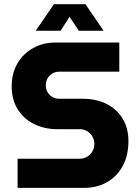

<svg xmlns="http://www.w3.org/2000/svg" viewBox="-20 -905 666 925"><path d="M64.7 0V-140.3H363.7Q384 -140.3 399.8 -150Q415.7 -159.7 425.2 -175.8Q434.7 -192 434.7 -211Q434.7 -231 425.2 -247.2Q415.7 -263.3 399.8 -273Q384 -282.7 363.7 -282.7H255.7Q194.7 -282.7 145 -307Q95.3 -331.3 65.8 -377.5Q36.3 -423.7 36.3 -488.7Q36.3 -552.7 64.3 -600Q92.3 -647.3 140 -673.7Q187.7 -700 245.7 -700H554.7V-559.7H264.7Q246.7 -559.7 231.8 -550.7Q217 -541.7 208.8 -527Q200.7 -512.3 200.7 -494.3Q200.7 -476.3 208.8 -461.7Q217 -447 231.8 -438.2Q246.7 -429.3 264.7 -429.3H377.7Q444.7 -429.3 494.3 -403.8Q544 -378.3 571.3 -332.7Q598.7 -287 598.7 -225.7Q598.7 -154 570.2 -103.3Q541.7 -52.7 493.7 -26.3Q445.7 0 387.7 0ZM152 -757 239.7 -884.7H391.7L479 -757H359.7L315 -823.7L271.7 -757Z"/></svg>

Font: MuseoModerno Thin
Style: Regular
Weight: 100
Designer: Pablo Cosgaya, Héctor Gatti, Marcela Romero, and the Authors of The MuseoModerno Project.
Foundry: Omnibus-Type Team
Version: Version 1.003